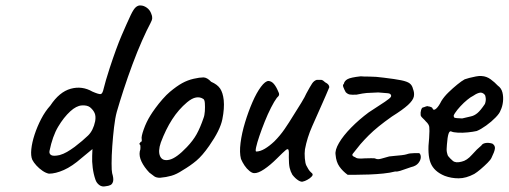

<svg xmlns="http://www.w3.org/2000/svg" viewBox="-20 -662 1860 702"><path d="M366 19Q353 22 343 14.5Q333 7 329 -5Q322 -25 319 -48.5Q316 -72 317 -92L318 -117L278 -84Q244 -54 213.5 -40.5Q183 -27 159 -27Q148 -29 135.5 -37.5Q123 -46 113 -57Q103 -68 98 -78Q92 -92 94.5 -116.5Q97 -141 106.5 -170Q116 -199 130.5 -227Q145 -255 164 -276Q197 -326 238.5 -337.5Q280 -349 318 -327Q341 -317 348 -318Q355 -319 359 -338Q363 -354 367.5 -369.5Q372 -385 381 -413Q406 -489 424.5 -532Q443 -575 458 -607Q469 -630 477.5 -636.5Q486 -643 494 -642Q505 -642 516.5 -634Q528 -626 533 -612Q537 -603 536.5 -595.5Q536 -588 530 -577Q517 -553 499.5 -513.5Q482 -474 464.5 -427Q447 -380 432 -334Q417 -288 407 -253Q401 -231 397 -197Q393 -163 390.5 -127.5Q388 -92 388 -64.5Q388 -37 390 -29Q396 -9 393.5 1Q391 11 384 14.5Q377 18 366 19ZM198 -95Q212 -99 225 -106.5Q238 -114 253 -125Q283 -148 302 -166.5Q321 -185 328 -219Q331 -237 326 -248.5Q321 -260 309 -270Q298 -278 278.5 -276.5Q259 -275 237 -255Q213 -233 192.5 -198.5Q172 -164 161 -110Q159 -100 167 -95Q175 -90 198 -95Z M565 -12Q552 -12 544.5 -17Q537 -22 526 -31Q507 -51 497.5 -71Q488 -91 491 -108Q494 -116 493.5 -123.5Q493 -131 493 -131Q488 -136 490 -137.5Q492 -139 494 -143Q500 -143 498 -154Q496 -162 505.5 -189Q515 -216 530 -240Q536 -250 548 -266.5Q560 -283 574.5 -299.5Q589 -316 601 -326Q626 -347 646 -358Q666 -369 688 -374Q710 -379 723.5 -379Q737 -379 752 -363Q775 -353 785 -338Q795 -323 798 -296Q801 -266 793 -226Q785 -186 745 -129Q720 -93 698 -74.5Q676 -56 647 -39Q626 -25 607 -19.5Q588 -14 565 -12ZM663 -124Q686 -148 699 -171.5Q712 -195 724 -230Q728 -240 729 -255.5Q730 -271 729 -285Q728 -299 722 -301Q711 -308 696.5 -305.5Q682 -303 664 -288Q633 -262 609.5 -225.5Q586 -189 568 -141Q557 -109 565.5 -90.5Q574 -72 599.5 -78Q625 -84 663 -124Z M1090 1Q1083 5 1071.5 -2Q1060 -9 1049 -23Q1042 -35 1039 -48.5Q1036 -62 1036 -87Q1037 -107 1035 -113.5Q1033 -120 1024.5 -113Q1016 -106 993 -83Q968 -58 945.5 -43Q923 -28 909 -29Q902 -29 892 -37Q882 -45 874 -57Q866 -69 861 -81Q855 -104 859.5 -139.5Q864 -175 876 -214.5Q888 -254 903 -288.5Q918 -323 934 -344.5Q950 -366 962 -366Q973 -365 981.5 -355Q990 -345 997 -328Q1001 -321 1000.5 -316Q1000 -311 992 -304Q983 -292 971 -268.5Q959 -245 948 -217.5Q937 -190 928.5 -165Q920 -140 916.5 -124Q913 -108 917 -108Q931 -108 948 -118Q965 -128 983 -145Q1004 -166 1020.5 -190Q1037 -214 1054 -242Q1067 -262 1081.5 -286Q1096 -310 1100 -320Q1114 -346 1121 -356.5Q1128 -367 1138 -370Q1143 -370 1149 -370Q1155 -370 1155 -370Q1161 -369 1169 -361Q1177 -357 1180.5 -352.5Q1184 -348 1184 -343Q1180 -333 1171.5 -313.5Q1163 -294 1159 -285Q1140 -242 1121.5 -200.5Q1103 -159 1095 -116Q1093 -102 1094.5 -83.5Q1096 -65 1100 -57Q1103 -51 1107.5 -43.5Q1112 -36 1118 -31Q1127 -25 1120.5 -17.5Q1114 -10 1103.5 -4.5Q1093 1 1090 1Z M1251 -23Q1233 -36 1221 -53Q1209 -70 1207 -96Q1204 -113 1219.5 -139.5Q1235 -166 1264 -195.5Q1293 -225 1328 -251Q1370 -278 1387.5 -290Q1405 -302 1408.5 -307Q1412 -312 1408 -317Q1405 -321 1393.5 -321.5Q1382 -322 1363 -324Q1351 -323 1342 -323Q1333 -323 1320.5 -322Q1308 -321 1284 -316Q1266 -315 1258.5 -316.5Q1251 -318 1244 -325Q1239 -334 1235.5 -343Q1232 -352 1237 -355Q1239 -366 1250.5 -372.5Q1262 -379 1299 -383Q1307 -382 1330.5 -382Q1354 -382 1383 -378Q1425 -373 1447 -368.5Q1469 -364 1478 -357Q1487 -350 1490 -337Q1496 -322 1493 -308.5Q1490 -295 1471.5 -278Q1453 -261 1413 -236Q1386 -217 1365 -200Q1344 -183 1328 -167Q1312 -151 1298 -135Q1276 -108 1270 -100Q1264 -92 1279 -87Q1283 -83 1293 -82.5Q1303 -82 1313 -83Q1321 -83 1335.5 -83.5Q1350 -84 1353 -82Q1361 -78 1374.5 -82Q1388 -86 1403 -90Q1409 -91 1422 -92Q1435 -93 1448 -94.5Q1461 -96 1467 -98Q1478 -102 1493.5 -102Q1509 -102 1513 -102Q1519 -97 1518.5 -86.5Q1518 -76 1509.5 -65.5Q1501 -55 1483 -51Q1454 -41 1443.5 -37.5Q1433 -34 1425 -35Q1406 -30 1381 -27.5Q1356 -25 1330 -24Q1304 -23 1283 -23Q1262 -23 1251 -23Z M1606 -19Q1567 -35 1554.5 -66Q1542 -97 1549 -157Q1551 -188 1549.5 -198Q1548 -208 1537 -218Q1534 -222 1525.5 -230Q1517 -238 1518 -243Q1517 -250 1519.5 -259Q1522 -268 1526 -269Q1531 -270 1536.5 -272.5Q1542 -275 1546 -273Q1550 -273 1556 -270.5Q1562 -268 1562 -264Q1566 -257 1575 -265Q1584 -273 1594 -293Q1604 -309 1620 -324.5Q1636 -340 1652 -353Q1668 -366 1679 -372Q1684 -374 1695.5 -377Q1707 -380 1720 -382.5Q1733 -385 1741 -384Q1759 -383 1774 -372Q1789 -361 1800 -349Q1813 -340 1817 -324Q1821 -308 1819 -290Q1817 -272 1810 -258Q1807 -248 1792 -232.5Q1777 -217 1757.5 -203Q1738 -189 1723 -183Q1710 -180 1690.5 -178Q1671 -176 1654 -177Q1637 -178 1631 -181Q1624 -185 1620 -173Q1616 -161 1614 -133Q1612 -114 1614 -105Q1616 -96 1618 -92Q1625 -83 1635.5 -74Q1646 -65 1668 -71Q1687 -75 1705.5 -96Q1724 -117 1740 -130Q1744 -137 1755 -139Q1766 -141 1780 -137Q1791 -130 1789.5 -118.5Q1788 -107 1777 -85Q1774 -78 1762.5 -66.5Q1751 -55 1737.5 -43.5Q1724 -32 1714 -26Q1684 -10 1657 -10Q1630 -10 1606 -19ZM1670 -229Q1690 -234 1702 -236.5Q1714 -239 1725.5 -248.5Q1737 -258 1753 -282Q1757 -293 1756 -303Q1755 -313 1752 -316Q1743 -326 1731.5 -322.5Q1720 -319 1709 -311Q1702 -308 1689 -297.5Q1676 -287 1663.5 -273.5Q1651 -260 1643.5 -248.5Q1636 -237 1640 -235Q1638 -231 1651.5 -230Q1665 -229 1670 -229Z"/></svg>

Font: Caveat Medium
Style: Regular
Weight: 500
Designer: Pablo Impallari
Foundry: Pablo Impallari
Version: Version 2.000